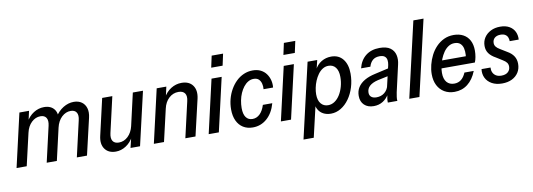

<svg xmlns="http://www.w3.org/2000/svg" viewBox="-67 -1163 5012 1807"><g transform="rotate(-10 2439.5 -259.0)"><path d="M7 0 124 -510H216L192 -402H197L104 0ZM295 0 373 -340Q384 -389 367.5 -415Q351 -441 312 -441Q265 -441 227 -405Q189 -369 175 -307L185 -407Q214 -461 260.5 -490.5Q307 -520 360 -520Q427 -520 459 -476Q491 -432 472 -348L392 0ZM583 0 661 -340Q673 -389 656.5 -415Q640 -441 601 -441Q554 -441 515.5 -405Q477 -369 462 -305L457 -400Q494 -460 543 -490Q592 -520 644 -520Q689 -520 719.5 -498.5Q750 -477 761.5 -438.5Q773 -400 761 -348L680 0Z M955 10Q885 10 851 -37.5Q817 -85 835 -162L915 -510H1012L934 -170Q923 -121 940 -95Q957 -69 998 -69Q1047 -69 1085 -105Q1123 -141 1138 -203L1127 -103Q1098 -49 1052 -19.5Q1006 10 955 10ZM1096 0 1122 -108H1116L1208 -510H1305L1187 0Z M1319 0 1436 -510H1528L1504 -402H1509L1416 0ZM1620 0 1698 -340Q1710 -389 1692 -415Q1674 -441 1631 -441Q1579 -441 1540 -405Q1501 -369 1487 -307L1497 -407Q1526 -461 1573 -490.5Q1620 -520 1674 -520Q1747 -520 1781 -472.5Q1815 -425 1798 -348L1717 0Z M1843 0 1960 -510H2057L1940 0ZM1975 -612 1999 -723H2108L2084 -612Z M2265 10Q2212 10 2173 -14Q2134 -38 2112.5 -83.5Q2091 -129 2091 -193Q2091 -243 2103.5 -290.5Q2116 -338 2139.5 -379.5Q2163 -421 2195.5 -452.5Q2228 -484 2268.5 -501.5Q2309 -519 2354 -519Q2398 -519 2430.5 -502.5Q2463 -486 2483 -458Q2503 -430 2511.5 -396Q2520 -362 2516 -327H2425Q2428 -354 2421.5 -380Q2415 -406 2398 -422.5Q2381 -439 2349 -439Q2321 -439 2296.5 -424.5Q2272 -410 2252.5 -385Q2233 -360 2219 -328Q2205 -296 2198 -259.5Q2191 -223 2191 -188Q2191 -129 2213 -99Q2235 -69 2275 -69Q2315 -69 2345.5 -98.5Q2376 -128 2393 -183H2483Q2458 -92 2400 -41Q2342 10 2265 10Z M2533 0 2650 -510H2747L2630 0ZM2665 -612 2689 -723H2798L2774 -612Z M3011 10Q2969 10 2937.5 -7Q2906 -24 2889 -55.5Q2872 -87 2874 -129L2889 -130L2811 205H2713L2878 -510H2970L2947 -414L2944 -419Q2968 -468 3010.5 -493.5Q3053 -519 3104 -519Q3176 -519 3216.5 -468Q3257 -417 3257 -330Q3257 -262 3238 -200.5Q3219 -139 3185 -91.5Q3151 -44 3106 -17Q3061 10 3011 10ZM2998 -73Q3032 -73 3061 -92.5Q3090 -112 3111.5 -146.5Q3133 -181 3145 -225Q3157 -269 3157 -316Q3157 -374 3132.5 -406Q3108 -438 3064 -438Q3034 -438 3008.5 -422Q2983 -406 2963.5 -379Q2944 -352 2930.5 -319.5Q2917 -287 2910.5 -254Q2904 -221 2904 -193Q2904 -135 2930 -104Q2956 -73 2998 -73Z M3555 0Q3554 -15 3556.5 -36.5Q3559 -58 3565 -84L3559 -85L3620 -348Q3625 -372 3622 -394Q3619 -416 3603 -429.5Q3587 -443 3554 -443Q3513 -443 3488 -421.5Q3463 -400 3452 -361H3363Q3382 -437 3434.5 -478.5Q3487 -520 3567 -520Q3633 -520 3668.5 -494.5Q3704 -469 3714 -426.5Q3724 -384 3712 -335L3654 -80Q3650 -60 3647 -38.5Q3644 -17 3646 0ZM3420 10Q3363 10 3329.5 -22Q3296 -54 3296 -109Q3296 -155 3318 -190Q3340 -225 3382 -249.5Q3424 -274 3485 -287L3634 -321L3618 -249L3500 -224Q3446 -211 3419 -186Q3392 -161 3392 -123Q3392 -96 3410 -81.5Q3428 -67 3459 -67Q3504 -67 3535.5 -92Q3567 -117 3577 -159L3572 -84Q3547 -39 3508.5 -14.5Q3470 10 3420 10Z M3760 0 3926 -720H4023L3857 0Z M4192 10Q4137 10 4095.5 -14.5Q4054 -39 4031 -84Q4008 -129 4008 -191Q4008 -234 4019.5 -280Q4031 -326 4052.5 -368.5Q4074 -411 4106.5 -445Q4139 -479 4181 -499Q4223 -519 4275 -519Q4327 -519 4366 -498Q4405 -477 4426 -437Q4447 -397 4447 -340Q4447 -309 4441.5 -279Q4436 -249 4427 -229H4076L4091 -302H4380L4346 -255Q4353 -284 4355 -316.5Q4357 -349 4350.5 -377.5Q4344 -406 4324.5 -424Q4305 -442 4269 -442Q4237 -442 4210.5 -424.5Q4184 -407 4164.5 -378.5Q4145 -350 4131.5 -316Q4118 -282 4111.5 -248Q4105 -214 4105 -186Q4105 -128 4131 -97.5Q4157 -67 4203 -67Q4241 -67 4268.5 -88.5Q4296 -110 4314 -153H4403Q4372 -74 4318 -32Q4264 10 4192 10Z M4647 10Q4590 10 4549.5 -12.5Q4509 -35 4490.5 -73Q4472 -111 4478 -157H4564Q4562 -132 4571 -111Q4580 -90 4600.5 -77Q4621 -64 4653 -64Q4693 -64 4715.5 -84Q4738 -104 4738 -136Q4738 -158 4726.5 -173.5Q4715 -189 4690 -204L4631 -241Q4587 -265 4565.5 -295Q4544 -325 4544 -366Q4544 -411 4566.5 -445.5Q4589 -480 4628.5 -500Q4668 -520 4719 -520Q4771 -520 4806 -500Q4841 -480 4857.5 -446Q4874 -412 4871 -370H4785Q4785 -390 4778 -407Q4771 -424 4754.5 -434.5Q4738 -445 4710 -445Q4674 -445 4653.5 -427Q4633 -409 4633 -378Q4633 -359 4644.5 -343.5Q4656 -328 4682 -313L4744 -275Q4785 -252 4805.5 -220.5Q4826 -189 4826 -147Q4826 -100 4803.5 -64.5Q4781 -29 4741 -9.5Q4701 10 4647 10Z"/></g></svg>

Font: Instrument Sans SemiCondensed Medium
Style: Italic
Weight: 500
Width: 4
Italic angle: -13°
Designer: Rodrigo Fuenzalida
Foundry: fragTYPE
Version: Version 1.000;gftools[0.9.28]